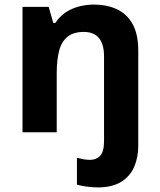

<svg xmlns="http://www.w3.org/2000/svg" viewBox="-20 -576 697 836"><path d="M405 240Q382 240 357 236.5Q332 233 315 228V111Q330 115 343.5 117.5Q357 120 373 120Q398 120 415.5 103Q433 86 433 37V-330Q433 -383 411 -410Q389 -437 345 -437Q300 -437 274 -416Q248 -395 237.5 -355Q227 -315 227 -257V0H78V-546H192L212 -476H221Q239 -504 265 -521.5Q291 -539 323 -547.5Q355 -556 388 -556Q447 -556 490.5 -535Q534 -514 558 -470Q582 -426 582 -356V59Q582 109 564.5 150Q547 191 508 215.5Q469 240 405 240Z"/></svg>

Font: Noto Sans Hebrew
Style: Bold
Weight: 700
Designer: Monotype Design Team
Foundry: Monotype Imaging Inc.
Version: Version 2.003